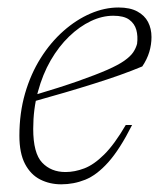

<svg xmlns="http://www.w3.org/2000/svg" viewBox="-20 -470 418 500"><path d="M275 -429Q246 -429 216.5 -415Q187 -401 160 -375Q133 -349 112 -312.8Q91 -276.5 78.8 -231.2Q66.5 -186 66.5 -134.5Q66.5 -71 89.8 -46.5Q113 -22 150.5 -22Q174.5 -22 199.5 -31.5Q224.5 -41 251.2 -67.5Q278 -94 307.5 -144.5H324Q292 -81 262 -47.5Q232 -14 202 -2Q172 10 139.5 10Q109.5 10 84.8 -2.5Q60 -15 45.2 -43Q30.5 -71 30.5 -116.5Q30.5 -175.5 45.2 -226.5Q60 -277.5 86 -318.8Q112 -360 145.5 -389.5Q179 -419 215.8 -434.8Q252.5 -450.5 288.5 -450.5Q318.5 -450.5 337.5 -440.2Q356.5 -430 365.5 -412.8Q374.5 -395.5 374.5 -373.5Q374.5 -354 368.8 -334.8Q363 -315.5 350.5 -297Q323 -285.5 291.2 -274.2Q259.5 -263 223.8 -251.8Q188 -240.5 148.8 -229Q109.5 -217.5 66.5 -205.5L68 -222Q137 -242.5 183.8 -259Q230.5 -275.5 259.5 -288.2Q288.5 -301 304.2 -312.2Q320 -323.5 327 -334Q334 -344.5 337 -356Q339.5 -376 335 -392.2Q330.5 -408.5 316.5 -418.8Q302.5 -429 275 -429Z"/></svg>

Font: Newsreader 16pt 16pt ExtraLight
Style: Italic
Weight: 250
Italic angle: -17°
Version: Version 1.003